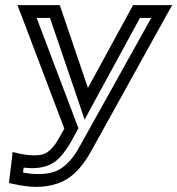

<svg xmlns="http://www.w3.org/2000/svg" viewBox="-20 -694 692 749"><path d="M614 -674H516H499L491 -659L323 -351L218 -660L213 -674H197H89H48L62 -638L231 -192L211 -157C196 -129 182 -113 167 -102C154 -92 139 -88 114 -88C96 -88 78 -90 59 -94L29 -101L26 -70L17 0L15 20L34 24C65 31 95 35 122 35C172 35 218 22 251 -2C283 -25 312 -61 336 -105L632 -639L652 -674H614ZM570 -624 292 -125C271 -86 250 -60 224 -41C200 -23 171 -15 128 -15C109 -15 90 -17 70 -21L72 -40C84 -39 96 -38 108 -38C140 -38 172 -47 194 -63C215 -78 236 -105 255 -137L280 -183L286 -194L282 -204L123 -624H175L293 -278L310 -227L338 -279L526 -624H570Z"/></svg>

Font: Gamestation Text Outline
Style: Italic
Weight: 400
Designer: Jonas Hecksher
Foundry: Jonas Hecksher, Playtypeª, e-types AS
Version: Version 1.003